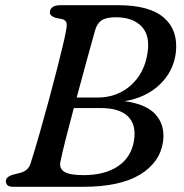

<svg xmlns="http://www.w3.org/2000/svg" viewBox="-20 -720 710 740"><path d="M213 -700H435Q557.5 -700 612.8 -650.8Q668 -601.5 657.5 -515.5Q648 -443.5 595 -393.5Q542 -343.5 460 -330Q544.5 -319 580.5 -277.8Q616.5 -236.5 608.5 -174.5Q597 -94 519.5 -47Q442 0 300 0H32Q15 0 8.8 -6.2Q2.5 -12.5 2.5 -22Q2.5 -39.5 34.5 -48L59 -54Q89.5 -62.5 98 -90.5Q115 -144 132.5 -205.5Q150 -267 166.8 -328.8Q183.5 -390.5 197.5 -445.2Q211.5 -500 221.2 -540.5Q231 -581 234 -599.5Q238.5 -621.5 236.5 -631.2Q234.5 -641 221 -646L193.5 -651.5Q172 -659 172 -672Q172 -684 182 -692Q192 -700 213 -700ZM346 -601.5Q332.5 -553.5 313.5 -484.2Q294.5 -415 275.5 -344H355.5Q432 -344 485 -391.8Q538 -439.5 549 -519Q558.5 -584.5 524.8 -619Q491 -653.5 426 -653.5Q388.5 -653.5 371 -641.2Q353.5 -629 346 -601.5ZM213 -97.5Q207 -71.5 227.5 -58.2Q248 -45 301.5 -45Q384.5 -45 435.5 -79.8Q486.5 -114.5 496.5 -179Q506 -239.5 473 -271.5Q440 -303.5 369.5 -303.5H264.5Q247 -238.5 233 -183Q219 -127.5 213 -97.5Z"/></svg>

Font: Fraunces 9pt S050
Style: Italic
Weight: 400
Italic angle: -16°
Version: Version 1.000; ttfautohint (v1.8.3)